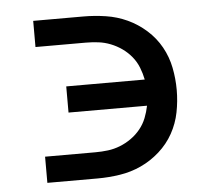

<svg xmlns="http://www.w3.org/2000/svg" viewBox="-43 -567 686 614"><g transform="rotate(-5 300.0 -260.0)"><path d="M85 0V-84H246Q267 -84 287 -86.5Q307 -89 326 -96.5Q345 -104 362 -116Q379 -128 392 -144Q405 -160 412.5 -179Q420 -198 424 -218H172V-302H424Q420 -322 412.5 -341Q405 -360 392 -376Q379 -392 362 -404Q345 -416 326 -423.5Q307 -431 287 -433.5Q267 -436 246 -436H85V-520H246Q282 -520 318 -514.5Q354 -509 386.5 -494Q419 -479 446.5 -454.5Q474 -430 491.5 -398.5Q509 -367 516 -331.5Q523 -296 523 -260Q523 -224 516 -188.5Q509 -153 491.5 -121.5Q474 -90 446.5 -65.5Q419 -41 386.5 -26Q354 -11 318 -5.5Q282 0 246 0Z"/></g></svg>

Font: Iosevka Aile Medium
Style: Regular
Weight: 500
Designer: Belleve Invis
Foundry: Belleve Invis
Version: Version 27.3.5; ttfautohint (v1.8.4)